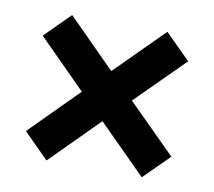

<svg xmlns="http://www.w3.org/2000/svg" viewBox="-56 -578 620 555"><g transform="rotate(10 253.5 -300.5)"><path d="M113.5 -86.5 40 -160 179.5 -300 40 -440 113.5 -513.5 253 -373.5 393 -513.5 467 -440 326.5 -300 467 -160 393 -86.5 253 -226.5Z"/></g></svg>

Font: Urbanist SemiBold
Style: Regular
Weight: 600
Designer: Corey Hu
Foundry: Corey Hu
Version: Version 1.321; ttfautohint (v1.8.4.7-5d5b)